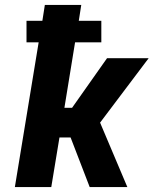

<svg xmlns="http://www.w3.org/2000/svg" viewBox="-20 -755 640 775"><path d="M342 0 265 -200H220L187 0H40L136 -584H87V-671H151L161 -735H308L298 -671H389V-584H283L240 -320H271L412 -520H580L384 -260L494 0Z"/></svg>

Font: Iosevka Heavy Extended Oblique
Style: Regular
Weight: 900
Width: 7
Italic angle: -9°
Monospace: yes
Designer: Belleve Invis
Foundry: Belleve Invis
Version: Version 32.5.0; ttfautohint (v1.8.4)